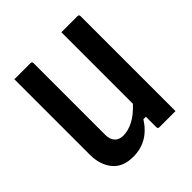

<svg xmlns="http://www.w3.org/2000/svg" viewBox="-192 -836 985 985"><g transform="rotate(-45 300.0 -343.5)"><path d="M216 13Q140 13 102.5 -33.5Q65 -80 65 -152V-700H182Q193 -700 193 -689V-169Q193 -136 209.5 -118Q226 -100 256 -100Q291 -100 328.5 -119Q366 -138 406 -181V-700H523Q534 -700 534 -689V0H417Q406 0 406 -11V-87H388Q325 13 216 13Z"/></g></svg>

Font: Recursive Mn Lnr St SmB
Style: Regular
Weight: 600
Monospace: yes
Version: Version 1.079;hotconv 1.0.112;makeotfexe 2.5.65598; ttfautoh